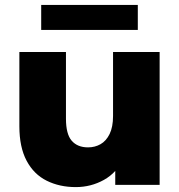

<svg xmlns="http://www.w3.org/2000/svg" viewBox="-20 -754 732 783"><path d="M289 9Q223 9 170.5 -17Q118 -43 88.5 -98.5Q59 -154 59 -239V-542H249V-270Q249 -207 272.5 -180Q296 -153 339 -153Q367 -153 390 -166Q413 -179 427 -207.5Q441 -236 441 -281V-542H631V0H450V-153L485 -110Q457 -50 404 -20.5Q351 9 289 9ZM148 -632V-734H542V-632Z"/></svg>

Font: MOST Montserrat ExtraBold
Style: Regular
Weight: 800
Designer: Julieta Ulanovsky
Foundry: Julieta Ulanovsky
Version: Version 8.000;March 11, 2024;FontCreator 15.0.0.2926 64-bit